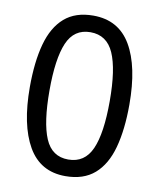

<svg xmlns="http://www.w3.org/2000/svg" viewBox="-83 -790 717 866"><g transform="rotate(10 275.5 -357.5)"><path d="M275 10Q160 10 104 -87.5Q48 -185 48 -358Q48 -474 70.5 -556Q93 -638 143 -681.5Q193 -725 275 -725Q391 -725 447.5 -628.5Q504 -532 504 -358Q504 -243 481.5 -160.5Q459 -78 408.5 -34Q358 10 275 10ZM275 -66Q350 -66 382 -138Q414 -210 414 -358Q414 -504 382 -576.5Q350 -649 275 -649Q200 -649 169 -576.5Q138 -504 138 -358Q138 -212 169 -139Q200 -66 275 -66Z"/></g></svg>

Font: lmalayalam25
Style: Book
Weight: 400
Designer: Jelle Bosma - Monotype Design Team
Foundry: Monotype Imaging Inc.
Version: Version 2.003